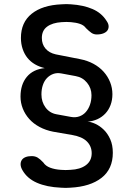

<svg xmlns="http://www.w3.org/2000/svg" viewBox="-20 -761 640 936"><path d="M399 -624Q389 -638 370 -644.5Q351 -651 326 -653Q315 -654 303.5 -654Q292 -654 280 -653Q235 -650 209.5 -631Q184 -612 184 -576Q184 -545 202 -524Q220 -503 252 -496L369 -473Q406 -466 435.5 -450Q465 -434 485.5 -411Q506 -388 517 -360Q528 -332 528 -302Q528 -273 519 -249Q510 -225 493.5 -207.5Q477 -190 455 -180Q433 -170 407 -168Q424 -167 445.5 -157Q467 -147 486 -128.5Q505 -110 517.5 -82Q530 -54 530 -16Q530 63 475 106Q420 149 323 154Q311 155 300 155Q289 155 277 154Q208 151 160 130Q112 109 89 68Q81 54 80.5 41.5Q80 29 86 19.5Q92 10 104.5 5Q117 0 134 0Q151 0 163 7Q175 14 191 31Q202 48 224.5 56.5Q247 65 277 67Q289 68 300 68Q311 68 323 67Q371 65 399 44Q427 23 427 -14Q427 -48 403.5 -71.5Q380 -95 331 -103L239 -119Q203 -126 173 -142Q143 -158 122.5 -181Q102 -204 91 -232Q80 -260 80 -290Q80 -349 110.5 -386Q141 -423 198 -429Q172 -435 150.5 -447.5Q129 -460 114 -478.5Q99 -497 90.5 -522Q82 -547 82 -576Q82 -652 134.5 -694Q187 -736 280 -740Q292 -741 303.5 -741Q315 -741 326 -740Q387 -736 431 -717Q475 -698 499 -660Q509 -646 509.5 -634Q510 -622 504 -613Q498 -604 484.5 -598.5Q471 -593 452 -593Q437 -593 425.5 -601Q414 -609 399 -624ZM255 -204 326 -191Q348 -187 366.5 -193.5Q385 -200 398 -214.5Q411 -229 418.5 -250Q426 -271 426 -297Q426 -331 404.5 -357.5Q383 -384 349 -390L279 -403Q257 -407 239.5 -400.5Q222 -394 209 -380.5Q196 -367 189 -346.5Q182 -326 182 -301Q182 -264 202 -237Q222 -210 255 -204Z"/></svg>

Font: Maple Mono NL Medium
Style: Regular
Weight: 500
Monospace: yes
Designer: subframe7536
Version: Version 7.000